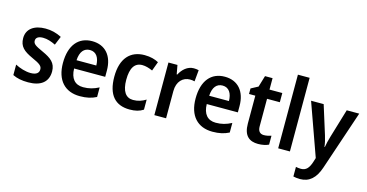

<svg xmlns="http://www.w3.org/2000/svg" viewBox="-95 -1217 3662 1914"><g transform="rotate(15 1736.5 -260.0)"><path d="M406 -156C406 -245 352 -283 267 -322C180 -361 159 -376 159 -409C159 -440 185 -458 233 -458C277 -458 320 -443 363 -422L400 -512C347 -539 294 -553 233 -553C117 -553 41 -499 41 -404C41 -317 89 -278 179 -237C270 -197 287 -178 287 -145C287 -109 261 -86 202 -86C149 -86 87 -106 42 -130V-22C87 0 136 10 202 10C333 10 406 -48 406 -156Z M715 -552C575 -552 488 -452 488 -267C488 -89 581 10 735 10C805 10 855 -2 905 -27V-126C851 -98 804 -85 744 -85C659 -85 612 -140 610 -242H931V-307C931 -458 851 -552 715 -552ZM716 -461C783 -461 815 -406 816 -328H612C617 -418 656 -461 716 -461Z M1249 10C1308 10 1351 -1 1389 -26V-130C1350 -106 1309 -91 1258 -91C1182 -91 1141 -151 1141 -269C1141 -389 1180 -451 1259 -451C1293 -451 1330 -440 1366 -424L1401 -519C1365 -539 1317 -553 1256 -553C1109 -553 1018 -457 1018 -268C1018 -78 1102 10 1249 10Z M1763 -553C1698 -553 1648 -506 1619 -450H1613L1596 -543H1503V0H1624V-280C1624 -381 1683 -435 1755 -435C1771 -435 1790 -433 1803 -429L1814 -547C1799 -551 1779 -553 1763 -553Z M2084 -552C1944 -552 1857 -452 1857 -267C1857 -89 1950 10 2104 10C2174 10 2224 -2 2274 -27V-126C2220 -98 2173 -85 2113 -85C2028 -85 1981 -140 1979 -242H2300V-307C2300 -458 2220 -552 2084 -552ZM2085 -461C2152 -461 2184 -406 2185 -328H1981C1986 -418 2025 -461 2085 -461Z M2608 -90C2569 -90 2546 -114 2546 -163V-448H2678V-543H2546V-661H2468L2433 -544L2360 -505V-448H2425V-160C2425 -34 2485 10 2575 10C2618 10 2657 1 2684 -12V-104C2660 -96 2634 -90 2608 -90Z M2902 0V-760H2781V0Z M2975 -543 3168 -3 3154 42C3133 105 3106 139 3052 139C3033 139 3014 136 3000 133V232C3019 236 3041 240 3069 240C3165 240 3228 183 3266 69L3472 -543H3343L3254 -246C3242 -205 3232 -166 3227 -133H3223C3219 -170 3210 -208 3198 -246L3105 -543Z"/></g></svg>

Font: Noto Sans Devanagari UI SemiCondensed SemiBold
Style: Regular
Weight: 600
Width: 4
Designer: Jelle Bosma - Monotype Design Team
Foundry: Monotype Imaging Inc.
Version: Version 2.004